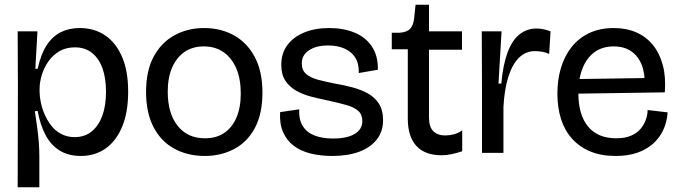

<svg xmlns="http://www.w3.org/2000/svg" viewBox="-20 -649 2882 815"><path d="M55 146 56 -279 55 -516H139L130 -357H140Q153 -418 177.5 -456Q202 -494 237.5 -512Q273 -530 318 -530Q380 -530 426 -499Q472 -468 498 -408Q524 -348 524 -260Q524 -172 498.5 -111Q473 -50 428 -18.5Q383 13 323 13Q270 13 232.5 -10.5Q195 -34 172.5 -77.5Q150 -121 140 -178L128 -177Q134 -138 138.5 -103.5Q143 -69 145 -39.5Q147 -10 147 16V146ZM297 -67Q339 -67 368.5 -90.5Q398 -114 414 -157Q430 -200 430 -260Q430 -317 415 -359Q400 -401 370.5 -424.5Q341 -448 298 -448Q260 -448 232 -431.5Q204 -415 185.5 -388.5Q167 -362 157.5 -331Q148 -300 148 -271V-260Q148 -241 153 -215.5Q158 -190 169 -164.5Q180 -139 197 -116.5Q214 -94 239.5 -80.5Q265 -67 297 -67Z M849 13Q777 13 720.5 -17.5Q664 -48 632 -109Q600 -170 600 -259Q600 -349 632.5 -409Q665 -469 721 -499.5Q777 -530 846 -530Q917 -530 973 -499Q1029 -468 1061.5 -407Q1094 -346 1094 -256Q1094 -166 1062 -106Q1030 -46 974 -16.5Q918 13 849 13ZM850 -62Q898 -62 931.5 -84.5Q965 -107 983.5 -149.5Q1002 -192 1002 -252Q1002 -314 983 -358.5Q964 -403 929 -427.5Q894 -452 845 -452Q798 -452 764 -429Q730 -406 711 -363Q692 -320 692 -260Q692 -168 734 -115Q776 -62 850 -62Z M1390 13Q1340 13 1298 2.5Q1256 -8 1226.5 -30.5Q1197 -53 1181.5 -88.5Q1166 -124 1169 -173L1250 -185Q1248 -141 1265.5 -113.5Q1283 -86 1316 -73.5Q1349 -61 1394 -61Q1453 -61 1485.5 -80.5Q1518 -100 1518 -135Q1518 -163 1500.5 -178.5Q1483 -194 1451 -203Q1419 -212 1378 -221Q1339 -229 1302 -238.5Q1265 -248 1236.5 -264.5Q1208 -281 1191 -307Q1174 -333 1174 -374Q1174 -422 1199 -456.5Q1224 -491 1270 -510.5Q1316 -530 1378 -530Q1437 -530 1484 -511Q1531 -492 1558 -452.5Q1585 -413 1584 -353L1503 -339Q1504 -379 1488 -404.5Q1472 -430 1442 -443Q1412 -456 1373 -456Q1322 -456 1291.5 -435.5Q1261 -415 1261 -380Q1261 -351 1279.5 -335Q1298 -319 1330 -310.5Q1362 -302 1403 -294Q1439 -288 1475 -278.5Q1511 -269 1540.5 -253Q1570 -237 1588 -209.5Q1606 -182 1606 -138Q1606 -91 1579.5 -57Q1553 -23 1505 -5Q1457 13 1390 13Z M1854 10Q1784 10 1747.5 -29.5Q1711 -69 1711 -146V-440H1643V-510H1676Q1707 -512 1721 -527Q1735 -542 1738 -572L1744 -629H1801V-516H1941V-438H1801V-150Q1801 -110 1819.5 -92Q1838 -74 1870 -74Q1888 -74 1907 -79Q1926 -84 1942 -96V-7Q1918 1 1896.5 5.5Q1875 10 1854 10Z M2026 0V-255L2025 -516H2109L2096 -294H2108Q2115 -373 2134 -425Q2153 -477 2184.5 -502.5Q2216 -528 2258 -528Q2271 -528 2286 -525Q2301 -522 2317 -516L2311 -420Q2296 -427 2280.5 -429.5Q2265 -432 2251 -432Q2211 -432 2182.5 -403.5Q2154 -375 2137.5 -322Q2121 -269 2117 -195V0Z M2594 13Q2532 13 2486 -6Q2440 -25 2408.5 -60Q2377 -95 2361.5 -143.5Q2346 -192 2346 -252Q2346 -310 2361 -360.5Q2376 -411 2406 -449Q2436 -487 2481 -508.5Q2526 -530 2585 -530Q2639 -530 2681 -511.5Q2723 -493 2751.5 -458Q2780 -423 2793.5 -372.5Q2807 -322 2802 -257L2402 -251V-313L2739 -318L2716 -281Q2719 -334 2704.5 -372Q2690 -410 2660 -431Q2630 -452 2585 -452Q2537 -452 2503.5 -427.5Q2470 -403 2452.5 -358.5Q2435 -314 2435 -254Q2435 -161 2476.5 -111.5Q2518 -62 2596 -62Q2633 -62 2658.5 -73Q2684 -84 2699 -102Q2714 -120 2721.5 -141Q2729 -162 2729 -182L2814 -172Q2811 -131 2795.5 -97.5Q2780 -64 2752 -39Q2724 -14 2684.5 -0.5Q2645 13 2594 13Z"/></svg>

Font: Bricolage Grotesque 72pt
Style: Regular
Weight: 400
Version: Version 1.001;gftools[0.9.33.dev8+g029e19f]